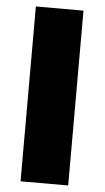

<svg xmlns="http://www.w3.org/2000/svg" viewBox="-53 -777 442 812"><g transform="rotate(5 167.5 -371.0)"><path d="M65.9 -742.2H268.1V0H65.9Z"/></g></svg>

Font: Montserrat arm ExtraBold
Style: Regular
Weight: 800
Designer: Julieta Ulanovsky
Foundry: Julieta Ulanovsky
Version: Version 6.000;PS 006.000;hotconv 1.0.88;makeotf.lib2.5.64775